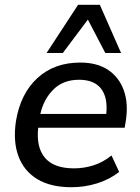

<svg xmlns="http://www.w3.org/2000/svg" viewBox="-20 -775 586 804"><path d="M34 0ZM279 9Q192 9 136 -25Q80 -59 57 -121.5Q34 -184 47 -269Q66 -383 136.5 -448Q207 -513 316 -513Q387 -513 433 -482Q479 -451 498.5 -396.5Q518 -342 507 -270L502 -240H140Q131 -158 168.5 -114Q206 -70 290 -70Q331 -70 371 -82.5Q411 -95 447 -124L479 -55Q438 -23 386 -7Q334 9 279 9ZM311 -441Q245 -441 204 -400.5Q163 -360 149 -298H425Q432 -367 403 -404Q374 -441 311 -441ZM175 -553 307 -755H398L487 -553H421L348 -693L243 -553Z"/></svg>

Font: Winston Medium
Style: Italic
Weight: 500
Italic angle: -9°
Designer: Original fonts by Vernon Adams / Changes by Cristiano Sobral
Foundry: Original fonts by Vernon Adams / Changes by Cristiano Sobral
Version: Version 2.503;July 17, 2020;FontCreator 13.0.0.2655 64-bit